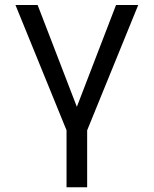

<svg xmlns="http://www.w3.org/2000/svg" viewBox="-20 -538 626 782"><path d="M251 224.6V-7.3L43 -517.6H133.3L293 -103L452.6 -517.6H543L335 -7.3V224.6Z"/></svg>

Font: CaskaydiaMono NF SemiLight
Style: Regular
Weight: 350
Designer: Aaron Bell
Foundry: Saja Typeworks
Version: Version 2111.001; ttfautohint (v1.8.4);Nerd Fonts 3.1.1